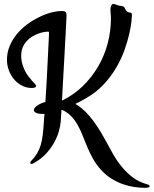

<svg xmlns="http://www.w3.org/2000/svg" viewBox="-20 -752 764 954"><path d="M310.5 -676.8Q310.5 -673.8 310.1 -662.6Q309.6 -651.4 308.8 -636.2Q308.1 -621.1 307.1 -604.5Q306.2 -587.9 305.7 -573.2Q305.2 -570.3 304.4 -554Q303.7 -537.6 302.2 -512.2Q300.8 -486.8 299.1 -454.8Q297.4 -422.9 295.4 -388.2Q293.5 -353.5 291.5 -318.4Q289.6 -283.2 288.1 -252.4H288.6Q346.2 -280.3 391.4 -324.2Q436.5 -368.2 467.8 -421.9Q499 -475.6 515.1 -536.6Q531.2 -597.7 531.2 -659.2Q531.2 -665 530.8 -672.1Q530.3 -679.2 529.8 -685.8Q529.3 -692.4 529.1 -698Q528.8 -703.6 528.8 -707Q529.3 -716.3 533.2 -724.4Q537.1 -732.4 543.9 -732.4Q549.3 -732.4 556.6 -729Q563.5 -726.1 568.4 -724.9Q573.2 -723.6 577.4 -723.1Q581.5 -722.7 585 -722.2Q588.4 -721.7 591.8 -720.2Q595.7 -718.3 597.7 -715.6Q599.6 -712.9 601.3 -709.5Q603 -706.1 604.7 -702.6Q606.4 -699.2 609.9 -695.8Q613.3 -692.4 617.7 -691.4Q622.1 -690.4 626 -689.7Q629.9 -689 632.8 -686.8Q635.7 -684.6 635.7 -679.2Q635.7 -670.9 633.1 -645Q630.4 -619.1 622.1 -582.8Q613.8 -546.4 598.4 -502.9Q583 -459.5 557.6 -416Q532.2 -372.6 495.4 -332.8Q458.5 -293 407.7 -264.2Q393.6 -255.9 380.4 -248.8Q367.2 -241.7 354.5 -235.8Q369.6 -227.5 387 -213.1Q404.3 -198.7 423.3 -176.8Q442.4 -154.8 462.9 -124Q483.4 -93.3 504.9 -53.2Q522.5 -20 542 13.9Q561.5 47.9 585.7 77.4Q609.9 106.9 640.1 129.6Q670.4 152.3 709.5 163.1Q723.6 167 723.6 172.9Q723.6 178.2 716.1 179.7Q708.5 181.2 699.2 181.2Q674.8 181.2 647.2 177.2Q619.6 173.3 591.1 163.3Q562.5 153.3 534.4 136Q506.3 118.7 481.9 91.8Q458.5 66.4 442.4 37.4Q426.3 8.3 413.8 -21Q401.4 -50.3 390.4 -78.6Q379.4 -106.9 365.5 -131.6Q351.6 -156.2 333 -175.5Q314.5 -194.8 287.1 -206.5Q286.1 -206.5 285.6 -206.1L281.7 -147.9Q280.3 -128.9 273.2 -102.3Q266.1 -75.7 251 -47.1Q235.8 -18.6 210.9 9.3Q186 37.1 147.9 58.6Q145.5 60.1 142.3 61.3Q139.2 62.5 136.7 62.5Q130.4 62.5 130.4 57.1Q130.4 52.7 135.7 46.9Q152.8 28.8 164.1 10.3Q175.3 -8.3 182.1 -30.8Q189 -53.2 192.4 -82Q195.8 -110.8 198.2 -149.9Q198.2 -153.3 198.7 -158.7Q199.2 -163.1 199.7 -169.9Q200.2 -176.8 201.2 -186H191.4Q168.5 -186 158.2 -192.1Q147.9 -198.2 147.9 -204.1Q147.9 -215.3 164.1 -226.8Q180.2 -238.3 205.6 -245.6Q208.5 -290 212.2 -354Q215.8 -418 219.7 -504.9Q220.2 -516.6 220.9 -529.8Q221.7 -543 222.2 -554.9Q222.7 -566.9 223.1 -576.2Q223.6 -585.4 223.6 -589.4Q223.6 -594.7 218.3 -594.7Q210.4 -594.7 197.5 -592.5Q184.6 -590.3 169.7 -584.7Q154.8 -579.1 139.9 -570.3Q125 -561.5 112.8 -548.1Q100.6 -534.7 93 -516.8Q85.4 -499 85.4 -475.6Q85.4 -452.6 91.1 -433.6Q96.7 -414.6 104.7 -398.9Q112.8 -383.3 122.6 -370.8Q132.3 -358.4 140.4 -349.4Q148.4 -340.3 154.1 -334.2Q159.7 -328.1 159.7 -325.2Q159.7 -320.8 154.8 -317.9Q149.9 -314.9 137.7 -314.9Q112.3 -314.9 89.8 -326.2Q67.4 -337.4 50.8 -356.7Q34.2 -376 24.4 -401.4Q14.6 -426.8 14.6 -454.6Q14.6 -491.2 28.1 -523.4Q41.5 -555.7 63.7 -582.5Q85.9 -609.4 114.7 -630.6Q143.6 -651.9 173.8 -666.7Q204.1 -681.6 233.6 -689.5Q263.2 -697.3 287.6 -697.3Q300.3 -697.3 305.4 -692.6Q310.5 -688 310.5 -676.8Z"/></svg>

Font: Engagement
Style: Regular
Weight: 400
Designer: Astigmatic (AOETI)
Foundry: Astigmatic (AOETI)
Version: Version 1.000